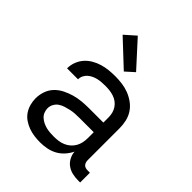

<svg xmlns="http://www.w3.org/2000/svg" viewBox="-214 -894 1029 1029"><g transform="rotate(45 300.0 -379.5)"><path d="M264 8Q241 8 219 5Q197 2 176 -5.5Q155 -13 136 -26Q117 -39 104.5 -57.5Q92 -76 86 -98Q80 -120 80 -142Q80 -169 89 -195.5Q98 -222 117 -242Q136 -262 161 -274.5Q186 -287 212.5 -294.5Q239 -302 266.5 -304.5Q294 -307 321 -307H429V-347Q429 -363 425 -378.5Q421 -394 412 -407.5Q403 -421 390 -430.5Q377 -440 362 -445Q347 -450 331 -452Q315 -454 299 -454Q285 -454 270.5 -453Q256 -452 242.5 -449Q229 -446 216 -440Q203 -434 192.5 -425Q182 -416 175.5 -403Q169 -390 169 -376V-375H86V-377Q86 -401 95 -424.5Q104 -448 120 -466Q136 -484 157.5 -496.5Q179 -509 202.5 -516Q226 -523 250 -525.5Q274 -528 299 -528Q325 -528 351.5 -524.5Q378 -521 402.5 -511.5Q427 -502 449 -486Q471 -470 485.5 -448Q500 -426 506 -400Q512 -374 512 -347V-104Q512 -97 514.5 -89Q517 -81 522.5 -75.5Q528 -70 535.5 -68Q543 -66 551 -66H568V8H551Q529 8 508 3Q487 -2 469.5 -14.5Q452 -27 441.5 -47Q431 -67 430 -88Q419 -65 401.5 -45.5Q384 -26 362 -14Q340 -2 314.5 3Q289 8 264 8ZM295 -66Q313 -66 330 -68.5Q347 -71 363 -78Q379 -85 392 -96.5Q405 -108 413.5 -123Q422 -138 425.5 -155Q429 -172 429 -189V-234H321Q305 -234 288 -233Q271 -232 255 -228.5Q239 -225 223 -220Q207 -215 193.5 -206Q180 -197 171.5 -182Q163 -167 163 -150Q163 -136 168.5 -122Q174 -108 185 -98Q196 -88 209.5 -81.5Q223 -75 237 -71.5Q251 -68 266 -67Q281 -66 295 -66ZM313 -578 169 -713 230 -767 362 -622Z"/></g></svg>

Font: R Plex Mono
Style: Regular
Weight: 400
Monospace: yes
Designer: Belleve Invis
Foundry: Belleve Invis
Version: Version 31.8.0